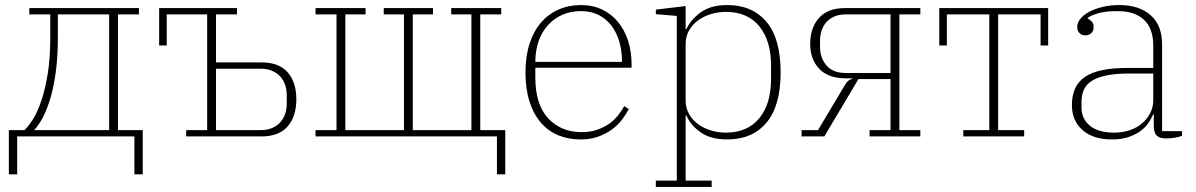

<svg xmlns="http://www.w3.org/2000/svg" viewBox="-20 -540 4734 760"><path d="M15 -25H77Q93 -40 111 -69Q129 -98 144 -142.5Q159 -187 169 -248.5Q179 -310 179 -391V-483H96V-508H530V-483H447V-25H545V150H512V0H48V150H15ZM412 -25V-483H209V-391Q209 -319 201.5 -260.5Q194 -202 181 -156.5Q168 -111 151 -78Q134 -45 115 -25Z M717 -25H800V-483H640V-360H610V-508H918V-483H835V-293H1015Q1084 -293 1118.5 -254Q1153 -215 1153 -147Q1153 -79 1118.5 -39.5Q1084 0 1015 0H717ZM1012 -25Q1038 -25 1057.5 -33.5Q1077 -42 1089.5 -56Q1102 -70 1108.5 -88.5Q1115 -107 1115 -128V-165Q1115 -186 1108.5 -204.5Q1102 -223 1089.5 -237Q1077 -251 1057.5 -259.5Q1038 -268 1012 -268H835V-25Z M1947 0H1229V-25H1312V-483H1229V-508H1427V-483H1347V-25H1579V-483H1499V-508H1694V-483H1614V-25H1846V-483H1766V-508H1964V-483H1881V-25H1980V150H1947Z M2279 12Q2230 12 2190 -4.5Q2150 -21 2121 -54.5Q2092 -88 2076 -138Q2060 -188 2060 -254Q2060 -317 2076 -366.5Q2092 -416 2121 -450Q2150 -484 2190.5 -502Q2231 -520 2280 -520Q2326 -520 2363 -502.5Q2400 -485 2426 -453.5Q2452 -422 2466 -379Q2480 -336 2480 -284V-272H2099V-234Q2099 -126 2150 -71.5Q2201 -17 2282 -17Q2315 -17 2341 -25.5Q2367 -34 2388 -48Q2409 -62 2424.5 -81Q2440 -100 2451 -120L2469 -108Q2458 -87 2441.5 -65.5Q2425 -44 2401.5 -27Q2378 -10 2347.5 1Q2317 12 2279 12ZM2442 -295V-297Q2442 -340 2431 -376.5Q2420 -413 2399.5 -439.5Q2379 -466 2349 -481Q2319 -496 2280 -496Q2239 -496 2206 -481.5Q2173 -467 2149 -440.5Q2125 -414 2112 -377Q2099 -340 2099 -295Z M2576 175H2659V-477L2576 -484V-502L2694 -516V-425H2697Q2714 -462 2753.5 -491Q2793 -520 2859 -520Q2958 -520 3014 -453.5Q3070 -387 3070 -254Q3070 -121 3014 -54.5Q2958 12 2859 12Q2793 12 2753 -16.5Q2713 -45 2697 -83H2694V175H2797V200H2576ZM2853 -15Q2939 -15 2985.5 -72Q3032 -129 3032 -226V-282Q3032 -379 2985.5 -436Q2939 -493 2853 -493Q2822 -493 2793 -484Q2764 -475 2742 -458.5Q2720 -442 2707 -418.5Q2694 -395 2694 -366V-142Q2694 -113 2707 -89.5Q2720 -66 2742 -49.5Q2764 -33 2793 -24Q2822 -15 2853 -15Z M3153 -25H3218L3323 -201Q3331 -215 3338 -220.5Q3345 -226 3354 -228V-230H3324Q3257 -231 3222 -268.5Q3187 -306 3187 -367Q3187 -429 3221.5 -468.5Q3256 -508 3325 -508H3623V-483H3540V-25H3623V0H3422V-25H3505V-227H3378L3243 0H3153ZM3505 -251V-483H3328Q3301 -483 3282 -474.5Q3263 -466 3250.5 -451.5Q3238 -437 3232 -418.5Q3226 -400 3226 -381V-353Q3226 -311 3251.5 -281Q3277 -251 3328 -251Z M3793 -25H3896V-483H3728V-360H3698V-508H4129V-360H4099V-483H3931V-25H4034V0H3793Z M4382 12Q4307 12 4265 -25Q4223 -62 4223 -124Q4223 -161 4235 -188.5Q4247 -216 4273 -234.5Q4299 -253 4341 -262Q4383 -271 4442 -271H4545V-359Q4545 -427 4508.5 -461.5Q4472 -496 4404 -496Q4358 -496 4329 -488Q4300 -480 4285 -469V-467Q4295 -462 4302 -454Q4309 -446 4309 -433Q4309 -418 4300 -409Q4291 -400 4276 -400Q4262 -400 4253 -409Q4244 -418 4244 -434Q4244 -450 4256.5 -465.5Q4269 -481 4291 -493Q4313 -505 4344 -512.5Q4375 -520 4411 -520Q4489 -520 4534.5 -480Q4580 -440 4580 -364V-21H4659V-3Q4649 2 4630.5 5Q4612 8 4597 8Q4570 8 4558.5 -3.5Q4547 -15 4547 -43V-87H4544Q4537 -69 4524.5 -51.5Q4512 -34 4492.5 -20Q4473 -6 4445.5 3Q4418 12 4382 12ZM4390 -15Q4423 -15 4451.5 -24.5Q4480 -34 4500.5 -51.5Q4521 -69 4533 -92.5Q4545 -116 4545 -144V-249H4449Q4396 -249 4360 -241.5Q4324 -234 4302 -220Q4280 -206 4270.5 -185Q4261 -164 4261 -137V-114Q4261 -70 4294 -42.5Q4327 -15 4390 -15Z"/></svg>

Font: IBM Plex Serif ExtLt
Style: Regular
Weight: 200
Designer: Mike Abbink, Paul van der Laan, Pieter van Rosmalen
Foundry: Bold Monday
Version: Version 3.001